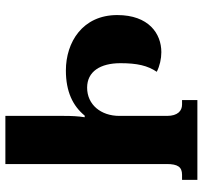

<svg xmlns="http://www.w3.org/2000/svg" viewBox="-40 -714 754 714"><g transform="rotate(90 337.0 -357.0)"><path d="M352 -714V-657H369C392 -657 411 -641 411 -601V-424C411 -355 369 -304 306 -304C246 -304 215 -353 215 -428C215 -490 224 -529 247 -563C225 -574 199 -580 174 -580C105 -580 36 -533 36 -416C36 -287 137 -225 242 -225C321 -225 374 -251 410 -295H416C412 -270 411 -245 411 -218V0H590V-600C590 -641 601 -657 630 -657H649V-714Z"/></g></svg>

Font: Noto Serif Georgian Condensed Black
Style: Regular
Weight: 900
Width: 3
Designer: Monotype Design Team, Akaki Razmadze
Foundry: Google LLC
Version: Version 2.003